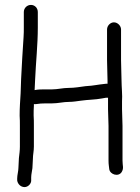

<svg xmlns="http://www.w3.org/2000/svg" viewBox="-20 -716 571 782"><path d="M416 -596V-471C416 -442 418 -415 418 -387V-375C414 -375 409 -375 404 -374L387 -372C376 -370 365 -369 352 -367L328 -365C305 -362 284 -358 260 -358C236 -358 215 -352 193 -352H168C150 -352 135 -352 121 -349L123 -391C126 -460 134 -535 134 -604V-667C134 -683 122 -696 106 -696C90 -696 77 -683 77 -667V-604C77 -592 77 -579 76 -565C72 -512 69 -449 66 -394C65 -374 65 -354 64 -336C62 -302 60 -279 60 -245C61 -231 61 -218 61 -205V-119C61 -103 59 -89 57 -72C57 -58 55 -45 55 -32C55 -20 50 -2 50 10V19C52 33 64 46 80 46C95 46 109 31 107 16V7C107 -6 111 -21 112 -31C112 -43 114 -56 114 -69C114 -86 118 -100 118 -119V-205C118 -218 118 -232 117 -246C117 -259 117 -272 118 -285V-292H127C139 -294 152 -295 168 -295H193C217 -295 237 -301 261 -301C277 -301 295 -304 310 -306C338 -310 369 -310 395 -315L412 -318H420V-271C420 -248 422 -227 422 -203V-62C422 -45 424 -39 425 -27C428 -5 463 6 476 -16C485 -32 479 -40 479 -62V-203C479 -227 477 -248 477 -271V-304C479 -327 475 -363 475 -388C475 -416 473 -442 473 -471V-596C473 -611 459 -625 444 -625C429 -625 416 -611 416 -596Z"/></svg>

Font: Electronic
Style: Regular
Weight: 400
Version: Version 1.011